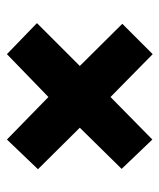

<svg xmlns="http://www.w3.org/2000/svg" viewBox="28 -638 472 569"><g transform="rotate(-90 264.5 -353.0)"><path d="M389 -569 481 -480 354 -353 479 -227 389 -137 262 -262 136 -138 49 -229 171 -353 48 -477 136 -569 262 -446Z"/></g></svg>

Font: Noto Sans Bengali Condensed Black
Style: Regular
Weight: 900
Width: 3
Designer: Joana Ranito - Universal Thirst; Jelle Bosma - Monotype Design Team
Foundry: Universal Thirst ehf.
Version: Version 3.000; ttfautohint (v1.8.4.7-5d5b)